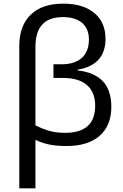

<svg xmlns="http://www.w3.org/2000/svg" viewBox="-20 -785 671 1045"><path d="M321.8 -691.9Q172.9 -691.9 172.9 -530.8V-103Q207.5 -85 245.4 -73.5Q283.2 -62 334 -62Q498 -62 498 -209Q498 -283.2 453.1 -322Q408.2 -360.8 324.2 -360.8H271V-435.1H314Q386.7 -435.1 425.3 -469.7Q463.9 -504.4 463.9 -569.8Q463.9 -628.9 426.8 -660.4Q389.6 -691.9 321.8 -691.9ZM324.2 -765.1Q432.1 -765.1 493.2 -714.4Q554.2 -663.6 554.2 -574.2Q554.2 -430.7 401.9 -405.8V-401.9Q493.2 -391.6 539.6 -343Q585.9 -294.4 585.9 -203.1Q585.9 -101.6 522.2 -45.9Q458.5 9.8 341.8 9.8Q287.6 9.8 248.3 1.7Q209 -6.3 172.9 -23.9V240.2H85V-535.2Q85 -644.5 147 -704.8Q209 -765.1 324.2 -765.1Z"/></svg>

Font: NotoSans
Style: Regular
Weight: 400
Designer: Monotype Design team
Foundry: Monotype Imaging Inc.
Version: Version 1.04; ttfautohint (v1.4.1)